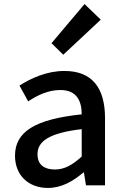

<svg xmlns="http://www.w3.org/2000/svg" viewBox="-20 -914 615 947"><path d="M292 -644 477 -817 397 -894 234 -701ZM216 13C284 13 340 -20 391 -63H394L404 0H498V-331C498 -480 435 -564 298 -564C210 -564 133 -528 76 -492L119 -414C166 -445 218 -470 278 -470C359 -470 383 -415 383 -350C154 -326 54 -265 54 -146C54 -49 121 13 216 13ZM251 -78C202 -78 165 -98 165 -154C165 -215 219 -258 383 -277V-142C338 -101 299 -78 251 -78Z"/></svg>

Font: Spoqa Han Sans Neo Medium
Style: Regular
Weight: 500
Designer: [Spoqa Han Sans Neo] Dong-huui Kim  Younghwa Kang  Yujin Lee  [Noto Sans] Ryoko NISHIZUKA  (kana & ideographs); Paul D. 
Foundry: Spoqa (http://www.spoqa-han-sans.com)
Version: Version 1.000